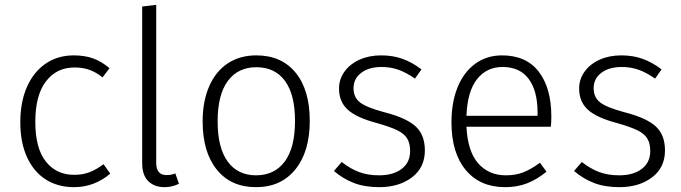

<svg xmlns="http://www.w3.org/2000/svg" viewBox="-20 -763 2816 794"><path d="M433 -481 404 -443Q378 -464 350.5 -474Q323 -484 288 -484Q214 -484 170 -426.5Q126 -369 126 -259Q126 -150 169.5 -95Q213 -40 287 -40Q322 -40 350.5 -51Q379 -62 408 -84L436 -45Q370 11 286 11Q219 11 169 -21Q119 -53 91.5 -113.5Q64 -174 64 -258Q64 -341 91.5 -403.5Q119 -466 169 -500Q219 -534 285 -534Q330 -534 365 -521.5Q400 -509 433 -481Z M568 -88V-736L626 -743V-90Q626 -39 668 -39Q690 -39 705 -46L720 -3Q692 11 661 11Q618 11 593 -14Q568 -39 568 -88Z M1261 -263Q1261 -136 1201.5 -62.5Q1142 11 1039 11Q935 11 876.5 -61.5Q818 -134 818 -261Q818 -344 845 -406Q872 -468 922 -501Q972 -534 1040 -534Q1144 -534 1202.5 -462.5Q1261 -391 1261 -263ZM880 -261Q880 -152 921.5 -95Q963 -38 1039 -38Q1115 -38 1157.5 -95Q1200 -152 1200 -263Q1200 -372 1158.5 -428.5Q1117 -485 1040 -485Q964 -485 922 -428Q880 -371 880 -261Z M1723 -476 1696 -438Q1660 -463 1628 -474.5Q1596 -486 1558 -486Q1506 -486 1474 -462Q1442 -438 1442 -398Q1442 -360 1469.5 -339Q1497 -318 1569 -299Q1659 -276 1698 -241Q1737 -206 1737 -141Q1737 -70 1683.5 -29.5Q1630 11 1548 11Q1488 11 1443 -6.5Q1398 -24 1361 -56L1393 -93Q1429 -65 1465 -51.5Q1501 -38 1548 -38Q1606 -38 1641 -64.5Q1676 -91 1676 -138Q1676 -170 1664 -190Q1652 -210 1623.5 -224Q1595 -238 1539 -254Q1455 -276 1418.5 -309Q1382 -342 1382 -397Q1382 -436 1405 -467.5Q1428 -499 1467.5 -516.5Q1507 -534 1556 -534Q1605 -534 1645 -519.5Q1685 -505 1723 -476Z M2258 -239H1909Q1914 -137 1957.5 -87.5Q2001 -38 2072 -38Q2113 -38 2144.5 -50.5Q2176 -63 2213 -90L2240 -53Q2201 -21 2160 -5Q2119 11 2069 11Q1965 11 1906 -60Q1847 -131 1847 -257Q1847 -340 1872.5 -402.5Q1898 -465 1945.5 -499.5Q1993 -534 2056 -534Q2156 -534 2208 -466.5Q2260 -399 2260 -281Q2260 -259 2258 -239ZM2203 -299Q2203 -387 2166.5 -436.5Q2130 -486 2058 -486Q1993 -486 1953 -436Q1913 -386 1909 -284H2203Z M2716 -476 2689 -438Q2653 -463 2621 -474.5Q2589 -486 2551 -486Q2499 -486 2467 -462Q2435 -438 2435 -398Q2435 -360 2462.5 -339Q2490 -318 2562 -299Q2652 -276 2691 -241Q2730 -206 2730 -141Q2730 -70 2676.5 -29.5Q2623 11 2541 11Q2481 11 2436 -6.5Q2391 -24 2354 -56L2386 -93Q2422 -65 2458 -51.5Q2494 -38 2541 -38Q2599 -38 2634 -64.5Q2669 -91 2669 -138Q2669 -170 2657 -190Q2645 -210 2616.5 -224Q2588 -238 2532 -254Q2448 -276 2411.5 -309Q2375 -342 2375 -397Q2375 -436 2398 -467.5Q2421 -499 2460.5 -516.5Q2500 -534 2549 -534Q2598 -534 2638 -519.5Q2678 -505 2716 -476Z"/></svg>

Font: Fira Sans Light
Style: Regular
Weight: 300
Designer: bBox Type GmbH & Carrois Corporate GbR & Edenspiekermann AG
Foundry: bBox Type GmbH & Carrois Corporate GbR & Edenspiekermann AG
Version: Version 4.301